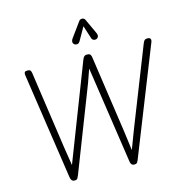

<svg xmlns="http://www.w3.org/2000/svg" viewBox="-173 -1467 1561 1627"><g transform="rotate(-15 607.5 -654.0)"><path d="M280 0Q250 0 244.5 -36.5L105.5 -972Q103.5 -988 108.8 -996Q114 -1004 132 -1004Q153.5 -1004 159.8 -994.8Q166 -985.5 167.5 -974L266 -291.5L291 -132.5L352 -290L616.5 -972.5Q621 -984.5 629.5 -994.2Q638 -1004 653.5 -1004Q677.5 -1004 684.2 -995Q691 -986 693 -974L791.5 -295.5L814 -124L876 -287.5L1145.5 -971Q1154 -992 1161.8 -998Q1169.5 -1004 1188 -1004Q1198 -1004 1205 -1000Q1212 -996 1214.2 -987.5Q1216.5 -979 1211 -965L841.5 -34.5Q835 -18 828.5 -9Q822 0 804 0Q787.5 0 779.8 -9.5Q772 -19 770 -32.5L662 -760.5L643.5 -884.5L602 -767L317.5 -35.5Q312.5 -23 306 -11.5Q299.5 0 280 0ZM767.5 -1110Q752.5 -1105 741 -1111.2Q729.5 -1117.5 725.5 -1131.5L689.5 -1243.5L626.5 -1132.5Q614 -1111 598.8 -1110.2Q583.5 -1109.5 574 -1117Q563 -1127.5 563.5 -1140.5Q564 -1153.5 572 -1165L665 -1293Q673.5 -1305.5 681.8 -1307Q690 -1308.5 697.5 -1308.5Q702 -1308.5 709.5 -1304Q717 -1299.5 720.5 -1291L780 -1162.5Q790.5 -1139.5 784.8 -1126.5Q779 -1113.5 767.5 -1110Z"/></g></svg>

Font: Edu NSW ACT Hand Pre
Style: Regular
Weight: 400
Designer: Tina and Corey Anderson, Eben Sorkin, Mirko Velimirovic
Foundry: Sorkin Type Co.
Version: Version 2.000